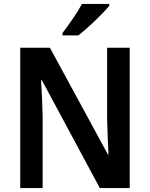

<svg xmlns="http://www.w3.org/2000/svg" viewBox="-20 -957 763 977"><path d="M640 0H488L193 -549H189Q192 -503 194 -455.5Q196 -408 197 -364V0H83V-714H234L529 -171H532Q530 -214 528 -261.5Q526 -309 525 -351V-714H640ZM536 -927Q520 -908 492.5 -880Q465 -852 434 -824Q403 -796 379 -777H298V-789Q323 -822 351 -862.5Q379 -903 397 -937H536Z"/></svg>

Font: Noto Sans SemiCondensed SemiBold
Style: Regular
Weight: 600
Width: 4
Designer: Monotype Design Team
Foundry: Monotype Imaging Inc.
Version: Version 2.013; ttfautohint (v1.8.4.7-5d5b)